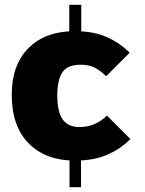

<svg xmlns="http://www.w3.org/2000/svg" viewBox="-20 -750 603 801"><path d="M269 -730H319V-610H269ZM270 -89 318 -90V31H270ZM524 -170Q482 -128 426.5 -104Q371 -80 292 -80Q171 -80 100 -151.5Q29 -223 29 -355Q29 -480 99.5 -550Q170 -620 292 -620Q369 -620 424 -596Q479 -572 521 -530L423 -432Q397 -457 373.5 -468.5Q350 -480 317 -480Q261 -480 240 -448Q219 -416 219 -351Q219 -285 241 -252.5Q263 -220 312 -220Q344 -220 374 -232.5Q404 -245 426 -268Z"/></svg>

Font: Moderustic ExtraBold
Style: Regular
Weight: 800
Designer: Tural Alisoy
Foundry: TAFT Foundry
Version: Version 2.120